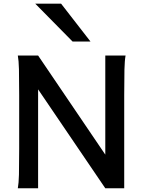

<svg xmlns="http://www.w3.org/2000/svg" viewBox="-20 -1011 782 1031"><path d="M184.6 -531.2V0H75.7Q80.6 -26.4 81.8 -73.7Q83 -121.1 83 -212.4V-500.5Q83 -591.8 81.8 -639.2Q80.6 -686.5 75.7 -712.9H184.6L545.4 -180.7V-712.9H654.3Q649.4 -686.5 648.2 -637Q647 -587.4 647 -500.5V0H545.4ZM308.1 -991.2 465.8 -788.1H369.6L169.4 -991.2Z"/></svg>

Font: Lesson One Medium
Style: Regular
Weight: 500
Designer: But Ko, Victor Gaultney, Annie Olsen, Julie Remington, Don Collingsworth, Eric Hays, Becca Hirsbrunner
Version: Version 1.100